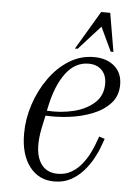

<svg xmlns="http://www.w3.org/2000/svg" viewBox="-54 -792 608 844"><g transform="rotate(5 250.0 -370.0)"><path d="M217 10Q148 10 107.5 -43.5Q67 -97 67 -188Q67 -253 88 -317Q109 -381 146.5 -434Q184 -487 234.5 -518.5Q285 -550 344 -550Q400 -550 434.5 -520.5Q469 -491 469 -439Q469 -389 438.5 -356Q408 -323 359.5 -304Q311 -285 256.5 -278.5Q202 -272 154 -275L142 -220Q123 -126 147 -75.5Q171 -25 229 -25Q264 -25 290.5 -41Q317 -57 335.5 -80.5Q354 -104 365.5 -127Q377 -150 382 -163L397 -204L422 -196L410 -163Q401 -137 384.5 -107Q368 -77 344.5 -50.5Q321 -24 289.5 -7Q258 10 217 10ZM163 -320 158 -297Q219 -293 275 -306.5Q331 -320 367 -352.5Q403 -385 403 -437Q403 -475 381.5 -497Q360 -519 323 -519Q264 -519 223.5 -465.5Q183 -412 163 -320ZM257 -580 358 -750H398L427 -580H415L365 -686L269 -580Z"/></g></svg>

Font: Xanh Mono
Style: Italic
Weight: 400
Italic angle: -12°
Monospace: yes
Designer: Lam Bao, Duy Dao
Foundry: Yellow Type Foundry
Version: Version 3.101; ttfautohint (v1.8.3)